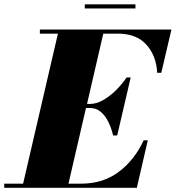

<svg xmlns="http://www.w3.org/2000/svg" viewBox="-70 -890 832 910"><path d="M332 -869.5H572V-850H332ZM358 -378H337.5L254.5 -19.5H315Q417.5 -19.5 492 -74.8Q566.5 -130 611 -225H630.5L578.5 0H-50V-19.5H39.5L204.5 -730.5H119V-750H742.5L694.5 -545H675Q671 -625.5 624 -678Q577 -730.5 489.5 -730.5H419.5L342.5 -397.5H358Q386.5 -397.5 417.8 -415Q449 -432.5 478.2 -461Q507.5 -489.5 530 -523H549.5L485.5 -248H466Q458.5 -281.5 444 -311.2Q429.5 -341 408 -359.5Q386.5 -378 358 -378Z"/></svg>

Font: Bodoni* 11pt Fatface
Style: Italic
Weight: 900
Italic angle: -13°
Version: Version 2.3